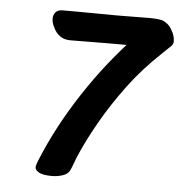

<svg xmlns="http://www.w3.org/2000/svg" viewBox="-44 -576 595 626"><g transform="rotate(5 253.0 -262.5)"><path d="M115 -473Q109 -484 107.5 -491Q106 -498 106 -505Q106 -515 113 -524Q120 -533 136 -533Q156 -533 186.5 -533Q217 -533 250.5 -532.5Q284 -532 313 -532Q349 -532 373 -532.5Q397 -533 418 -533Q438 -533 449 -531.5Q460 -530 466 -528Q472 -525 480 -519Q488 -513 495 -500Q506 -482 506 -464Q506 -456 501.5 -450.5Q497 -445 493 -443Q489 -440 480 -438.5Q471 -437 466 -437Q433 -437 411 -438Q389 -439 356 -439Q331 -439 296.5 -439Q262 -439 228 -438.5Q194 -438 170 -438Q149 -438 135.5 -448Q122 -458 115 -473ZM148 8Q120 8 106.5 1Q93 -6 93 -16Q93 -22 98.5 -36Q104 -50 112 -68Q161 -180 238 -292Q315 -404 410 -498Q426 -514 449 -514Q462 -514 474.5 -505Q487 -496 495.5 -483.5Q504 -471 504 -462Q504 -459 503 -455Q502 -451 498 -447Q494 -443 487 -436.5Q480 -430 472 -422Q410 -364 363.5 -301Q317 -238 283.5 -179Q250 -120 230 -74Q223 -59 217 -42Q211 -25 206 -15Q200 -3 183 2.5Q166 8 148 8Z"/></g></svg>

Font: Lisu Bosa
Style: Bold Italic
Weight: 700
Italic angle: -19°
Designer: David Morse, Annie Olsen, Victor Gaultney, Frank Grießhammer (Latin)
Foundry: SIL International
Version: Version 2.000